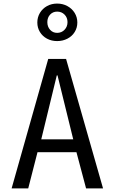

<svg xmlns="http://www.w3.org/2000/svg" viewBox="-20 -1055 640 1075"><path d="M250 -725H350L557 0H462L408 -203H190L138 0H45ZM390 -275 302 -633H298L211 -275ZM189 -929Q189 -958.5 203.5 -982.8Q218 -1007 243.2 -1021Q268.5 -1035 300 -1035Q331.5 -1035 357.2 -1021Q383 -1007 398 -982.8Q413 -958.5 413 -929Q413 -899.5 398.2 -875.8Q383.5 -852 357.5 -838.5Q331.5 -825 300 -825Q268.5 -825 243.2 -838.5Q218 -852 203.5 -875.8Q189 -899.5 189 -929ZM358 -931Q358 -956.5 341.5 -973.2Q325 -990 300 -990Q276 -990 260.5 -973.2Q245 -956.5 245 -931Q245 -905.5 260.5 -888.2Q276 -871 300 -871Q324.5 -871 341.2 -888.2Q358 -905.5 358 -931Z"/></svg>

Font: JuliaMono Latin
Style: Regular
Weight: 400
Monospace: yes
Designer: cormullion
Foundry: corm
Version: Version 0.049; ttfautohint (v1.8.4)